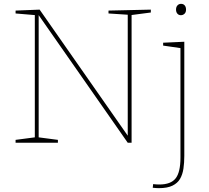

<svg xmlns="http://www.w3.org/2000/svg" viewBox="-20 -742 1087 998"><path d="M544 -687 764 -692V-677L657 -663L664 -671V0H644L177 -669L181 -670V-21L174 -29L281 -15V0H61V-15L168 -29L161 -21V-671L168 -663L61 -672V-687L186 -692L648 -31L644 -30V-672L651 -665L544 -672ZM806 236Q800 236 791.5 235.5Q783 235 774 234L776 215Q785 216 793 216.5Q801 217 808 217Q868 217 893 185Q918 153 918 77V-499L925 -491L828 -505V-520L938 -525V68Q938 104 933.5 134.5Q929 165 916 187.5Q903 210 876.5 223Q850 236 806 236ZM920 -663Q909 -663 902 -671Q895 -679 895 -692Q895 -706 902.5 -714Q910 -722 921 -722Q933 -722 940 -714Q947 -706 947 -692Q947 -678 939 -670.5Q931 -663 920 -663Z"/></svg>

Font: Bitter Thin Thin
Style: Regular
Weight: 250
Version: Version 2.002